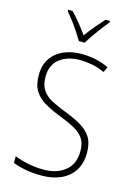

<svg xmlns="http://www.w3.org/2000/svg" viewBox="-140 -1020 770 1102"><g transform="rotate(15 244.5 -469.5)"><path d="M440 -184Q440 -120 412 -77Q384 -34 335 -12Q286 10 222 10Q168 10 125.5 2Q83 -6 50 -19V-59Q85 -45 129.5 -35.5Q174 -26 223 -26Q302 -26 351.5 -66Q401 -106 401 -183Q401 -229 382 -257.5Q363 -286 325.5 -306.5Q288 -327 233 -348Q181 -368 141.5 -391Q102 -414 79.5 -449.5Q57 -485 57 -543Q57 -602 84 -642.5Q111 -683 158 -703.5Q205 -724 265 -724Q309 -724 350 -715Q391 -706 426 -689L412 -656Q373 -674 335.5 -681Q298 -688 264 -688Q191 -688 144 -651.5Q97 -615 97 -545Q97 -495 117 -465.5Q137 -436 173 -417Q209 -398 256 -380Q313 -358 354 -334.5Q395 -311 417.5 -276Q440 -241 440 -184ZM229 -791Q216 -813 197.5 -841Q179 -869 159 -895.5Q139 -922 123 -941V-949H149Q174 -924 200 -891.5Q226 -859 247 -830Q268 -860 293.5 -890Q319 -920 345 -949H372V-941Q355 -921 334.5 -894Q314 -867 295.5 -840Q277 -813 264 -791Z"/></g></svg>

Font: Noto Sans Tamil SemiCondensed ExtraLight
Style: Regular
Weight: 200
Width: 4
Designer: Jelle Bosma - Monotype Design Team
Foundry: Monotype Imaging Inc.
Version: Version 2.004; ttfautohint (v1.8.4.7-5d5b)